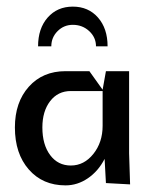

<svg xmlns="http://www.w3.org/2000/svg" viewBox="-20 -555 460 580"><path d="M200 -480Q173 -480 154 -461Q135 -442 135 -415H95Q95 -469 124 -502Q153 -535 200 -535Q247 -535 276 -502Q305 -469 305 -415H270Q270 -442 249.5 -461Q229 -480 200 -480ZM25 -170Q25 -246 67 -293Q109 -340 178 -340H250L290 -284L300 -340H370V-92L373 2L300 -2L296 -75Q277 -38 245.5 -16.5Q214 5 178 5Q109 5 67 -43Q25 -91 25 -170ZM108 -170Q108 -118 131.5 -86.5Q155 -55 194 -55Q234 -55 262 -90Q290 -125 290 -175V-280H194Q155 -280 131.5 -249.5Q108 -219 108 -170Z"/></svg>

Font: Glametrix
Style: Bold
Weight: 700
Designer: gluk
Foundry: gluk
Version: Version 0.40